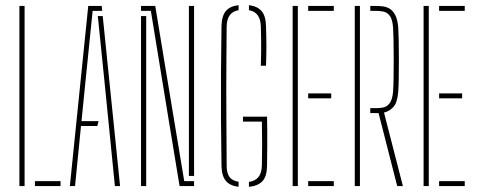

<svg xmlns="http://www.w3.org/2000/svg" viewBox="-20 -719 1842 742"><path d="M55 0V-696H75V0ZM115 0V-19H214V0Z M250 0 321 -696H373L375 -677H338L310 -401L295 -251H361L356 -232H293L270 0ZM424 0 384 -402 358 -657H377L444 0Z M674 0 631 -261 563 -677H525V-696H580L616 -477L692 -19H730V0ZM525 0V-657H545V-257V0ZM710 -39V-477V-696H730V-39Z M902 3Q869 -1 853 -19.8Q837 -38.5 836 -78Q834.5 -171.5 834 -258.5Q833.5 -345.5 834 -433.5Q834.5 -521.5 836 -618Q837 -658 853.2 -676.8Q869.5 -695.5 902 -699V-679.5Q857.5 -672.5 856 -618Q855.5 -553 855 -494.8Q854.5 -436.5 854.5 -375.8Q854.5 -315 855 -242.8Q855.5 -170.5 856 -78Q856 -50 866.8 -35.2Q877.5 -20.5 902 -16.5ZM942 3V-16Q990.5 -22.5 992 -78Q993 -116.5 993 -160Q993 -203.5 992 -249H919V-268H1012Q1012.5 -250.5 1012.8 -219Q1013 -187.5 1012.8 -150.2Q1012.5 -113 1012 -78Q1011.5 -38 994.5 -19.2Q977.5 -0.5 942 3ZM988 -465Q989 -491 989.2 -515.8Q989.5 -540.5 989.2 -565.8Q989 -591 988 -618Q986 -672.5 942 -679.5V-699Q973.5 -695.5 990.2 -677Q1007 -658.5 1008 -618Q1009.5 -575.5 1009.5 -540.5Q1009.5 -505.5 1008 -465Z M1111 0V-696H1131V0ZM1171 0V-19H1270V0ZM1171 -339V-358H1260V-339ZM1171 -677V-696H1270V-677Z M1351 0V-696H1371V0ZM1537 0H1515L1443 -282H1411V-301H1432Q1446 -301 1460.2 -303.5Q1474.5 -306 1485.2 -319.2Q1496 -332.5 1499 -364Q1500.5 -382 1501 -417.2Q1501.5 -452.5 1501.5 -492.2Q1501.5 -532 1500.8 -565.5Q1500 -599 1499 -613Q1496.5 -645 1486.2 -658.2Q1476 -671.5 1461.8 -674.2Q1447.5 -677 1433 -677H1411V-696H1433Q1445 -696 1458.8 -694.5Q1472.5 -693 1485.2 -685.8Q1498 -678.5 1507.2 -661.2Q1516.5 -644 1519 -613Q1520 -599 1520.8 -566Q1521.5 -533 1521.5 -493.2Q1521.5 -453.5 1521 -418.2Q1520.5 -383 1519 -364Q1515.5 -321.5 1499.5 -304.8Q1483.5 -288 1464 -284Z M1617 0V-696H1637V0ZM1677 0V-19H1776V0ZM1677 -339V-358H1766V-339ZM1677 -677V-696H1776V-677Z"/></svg>

Font: Big Shoulders Stencil Display SC Thin
Style: Regular
Weight: 100
Designer: Patric King
Foundry: XO Type Co
Version: Version 2.001